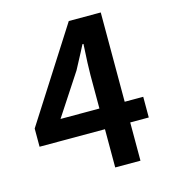

<svg xmlns="http://www.w3.org/2000/svg" viewBox="-98 -716 709 796"><g transform="rotate(-15 256.5 -318.0)"><path d="M298.8 -252.9V-397Q298.8 -436 304.2 -528.8H299.8Q295.9 -520 248 -430.2L131.8 -252.9ZM298.8 0V-164.1H18.1V-242.2L270 -636.2H407.2V-252.9H486.8V-164.1H407.2V0Z"/></g></svg>

Font: SourceSansPro-Semibold
Style: Regular
Weight: 600
Designer: Paul D. Hunt
Foundry: Adobe Systems Incorporated
Version: Version 2.020;PS 2.0;hotconv 1.0.86;makeotf.lib2.5.63406